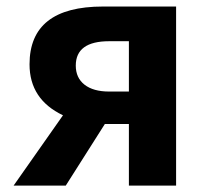

<svg xmlns="http://www.w3.org/2000/svg" viewBox="-20 -580 647 600"><path d="M382.8 -293.9V-451.2H321.3Q216.8 -451.2 216.8 -375Q216.8 -336.9 244.1 -315.4Q271.5 -293.9 321.3 -293.9ZM301.8 -559.6H530.3V0H382.8V-192.4H309.6H307.6L185.5 0H22.5L176.8 -219.7Q72.3 -269.5 72.3 -378.9Q72.3 -559.6 301.8 -559.6Z"/></svg>

Font: Nasu
Style: Bold
Weight: 700
Designer: Ryoko NISHIZUKA (kana &amp; ideographs); Paul D. Hunt (Latin, Greek &amp; Cyrillic); Wenlong ZHANG (bopomofo); Sandoll C
Version: Version 2014.1215